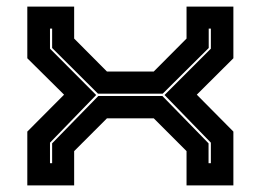

<svg xmlns="http://www.w3.org/2000/svg" viewBox="-20 -560 788 580"><path d="M62.5 0V-162.5L173.5 -274L62.5 -384V-540H204V-443.5L303 -344H444.5L543.5 -443.5V-540H685V-384L574.5 -274L685 -162.5V0H543.5V-103.5L444.5 -202.5H303L204 -103.5V0ZM131 -67H137.5V-127L277 -270H470.5L610 -127V-67H617V-129L477 -273L617 -413V-473.5H610.5V-415L471.5 -277H276L137.5 -415V-473.5H131V-413L270.5 -273L131 -129Z"/></svg>

Font: Tourney Expanded ExtraBold
Style: Regular
Weight: 800
Width: 7
Designer: Tyler Finck
Foundry: Etcetera Type Co
Version: Version 1.010; ttfautohint (v1.8.3)